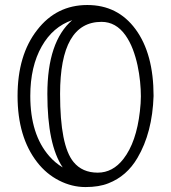

<svg xmlns="http://www.w3.org/2000/svg" viewBox="-20 -736 689 774"><path d="M232.9 -61Q170.9 -152.3 170.9 -356.9Q170.9 -568.4 271 -654.8Q192.9 -627.9 148.4 -549.3Q102.1 -468.3 102.1 -349.1Q102.1 -193.8 178.7 -106.4Q202.6 -79.1 232.9 -61ZM389.2 -647.9Q222.2 -647.9 222.2 -356.9Q222.2 -148.9 276.4 -83Q311.5 -40 374 -40Q434.6 -40 477.5 -95.2Q529.8 -162.6 543.9 -287.1Q547.9 -320.8 547.9 -347.9Q547.9 -375 544.7 -407.2Q541.5 -439.5 534.4 -472.7Q527.3 -505.9 515.4 -537.4Q503.4 -568.8 485.8 -593.8Q447.3 -647.9 389.2 -647.9ZM599.1 -349.1Q594.2 -201.2 534.2 -99.6Q491.2 -25.9 417 2.9Q379.4 18.1 324.7 18.1Q270 18.1 218.5 -8.1Q167 -34.2 129.9 -82Q50.8 -183.6 50.8 -349.1Q50.8 -514.2 129.9 -615.2Q207.5 -715.8 332 -715.8Q454.6 -715.8 526.4 -618.2Q599.1 -519.5 599.1 -349.1Z"/></svg>

Font: Ribeye Marrow
Style: Regular
Weight: 400
Designer: Astigmatic (AOETI)
Foundry: Astigmatic (AOETI)
Version: Version 1.000